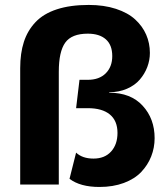

<svg xmlns="http://www.w3.org/2000/svg" viewBox="-20 -740 673 770"><path d="M418 -368.2Q504.4 -368.2 552.2 -315.9Q600.1 -263.7 600.1 -186Q600.1 -147.5 586.4 -112.8Q572.8 -78.1 546.4 -50.3Q520 -22.5 476.8 -6.3Q433.6 9.8 378.9 9.8Q301.8 9.8 258.8 -22.9L285.2 -127.9Q310.5 -104 355 -104Q399.9 -104 425.5 -132.3Q451.2 -160.6 451.2 -207Q451.2 -255.4 420.7 -280.8Q390.1 -306.2 332 -306.2H285.2L298.8 -419.9H332Q377.9 -419.9 404.1 -446Q430.2 -472.2 430.2 -515.1Q430.2 -559.6 404.5 -582.3Q378.9 -605 332 -605Q267.6 -605 241.7 -569.1Q215.8 -533.2 215.8 -452.1V0H61V-466.8Q61 -526.4 75.7 -571.8Q90.3 -617.2 122.3 -651.1Q154.3 -685.1 208 -702.6Q261.7 -720.2 335.9 -720.2Q397 -720.2 444.8 -704.6Q492.7 -689 522 -662.1Q551.3 -635.3 566.2 -601.1Q581.1 -566.9 581.1 -527.8Q581.1 -498.5 570.6 -470.9Q560.1 -443.4 540.5 -420.7Q521 -397.9 489 -384Q457 -370.1 418 -370.1Z"/></svg>

Font: Human Sans
Style: Bold
Weight: 700
Designer: Tim Radville
Foundry: Continuum
Version: Version 1.000;FEAKit 1.0